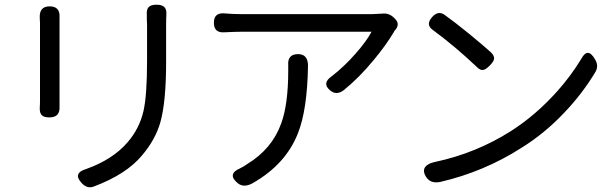

<svg xmlns="http://www.w3.org/2000/svg" viewBox="-20 -769 2585 816"><path d="M328 10Q287 -33 347 -51Q459 -91 522 -164Q573 -223 590 -298Q605 -365 605 -510V-665Q605 -672 604 -686Q604 -698 604 -704Q602 -728 611.5 -738.5Q621 -749 645 -749Q669 -749 679 -738.5Q689 -728 687 -704Q686 -692 686 -665V-585V-506Q686 -338 662 -251Q641 -176 584 -109Q517 -28 378 24Q351 34 328 10ZM190 -270Q167 -270 157.5 -279.5Q148 -289 149 -312Q150 -323 150 -345V-671Q150 -684 149 -692Q146 -742 191 -742Q236 -742 233 -695Q233 -683 233 -671V-507V-344Q233 -331 233 -317Q236 -270 190 -270Z M991 10Q943 -29 1001 -54Q1018 -62 1031 -72Q1136 -136 1175 -244Q1205 -326 1205 -469Q1205 -480 1205 -491Q1201 -539 1247 -539Q1289 -539 1289 -489Q1286 -302 1246 -202Q1194 -70 1053 10Q1016 30 991 10ZM1384 -384Q1346 -415 1390 -445Q1443 -486 1492 -542Q1538 -594 1559 -634H1001Q981 -634 940 -632H937Q889 -627 889 -672Q889 -717 936 -712Q969 -709 1001 -709H1282H1563Q1575 -709 1603 -711Q1633 -715 1655 -693L1659 -689Q1680 -668 1662 -644Q1661 -643 1659 -641Q1655 -636 1654 -633Q1620 -576 1570 -516Q1506 -438 1440 -385Q1410 -363 1384 -384Z M1791 -17Q1775 -42 1787 -59Q1799 -75 1830 -81Q2003 -118 2150 -211Q2257 -279 2349 -382Q2406 -446 2450 -518Q2478 -572 2510 -515Q2525 -489 2511 -464Q2456 -372 2379 -291Q2294 -201 2195 -140Q2037 -39 1852 4Q1810 13 1791 -17ZM2008 -483Q1913 -573 1819 -642Q1787 -665 1818 -698Q1842 -724 1868 -707Q1909 -678 1973 -626Q2041 -570 2067 -546Q2081 -532 2080 -519Q2078 -507 2061.5 -490.5Q2045 -474 2035 -472Q2022 -469 2008 -483Z"/></svg>

Font: GenSenRounded JP R
Style: Regular
Weight: 400
Version: Version 1.501;PS 1;hotconv 16.6.51;makeotf.lib2.5.65220